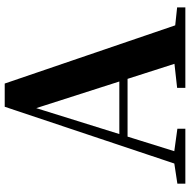

<svg xmlns="http://www.w3.org/2000/svg" viewBox="-16 -770 787 794"><g transform="rotate(-90 377.0 -373.5)"><path d="M14 0V-33L113 -48H132L241 -33V0ZM82 0 332 -747H428L683 0H524L315 -652H336L333 -638L134 0ZM194 -239 202 -273H522L530 -239ZM410 0V-34L545 -49H602L743 -34V0Z"/></g></svg>

Font: Noto Serif TC ExtraLight ExtraBold
Style: Regular
Weight: 800
Version: Version 2.002-H1;hotconv 1.1.0;makeotfexe 2.6.0